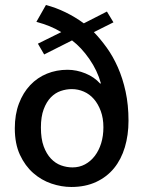

<svg xmlns="http://www.w3.org/2000/svg" viewBox="-20 -735 578 765"><path d="M249 -457Q285 -457 320.5 -442.5Q356 -428 379 -402L382 -403Q368 -454 336 -500Q304 -546 267 -574L156 -518L131 -561L224 -607Q201 -621 177.5 -630.5Q154 -640 125 -648L163 -715Q202 -705 241 -686Q280 -667 314 -642L406 -689L432 -646L354 -607Q380 -580 405 -545.5Q430 -511 449.5 -467Q469 -423 480.5 -370Q492 -317 492 -254Q492 -197 477.5 -148.5Q463 -100 434.5 -65Q406 -30 363 -10Q320 10 264 10Q225 10 185 -3.5Q145 -17 112.5 -45.5Q80 -74 59.5 -118Q39 -162 39 -224Q39 -279 55.5 -322.5Q72 -366 100.5 -396Q129 -426 167 -441.5Q205 -457 249 -457ZM266 -380Q244 -380 222 -372.5Q200 -365 182.5 -347Q165 -329 154 -299.5Q143 -270 143 -227Q143 -182 154 -152Q165 -122 183 -103Q201 -84 223.5 -76Q246 -68 269 -68Q296 -68 318.5 -80Q341 -92 357.5 -113.5Q374 -135 383 -164Q392 -193 392 -228Q392 -264 381.5 -292.5Q371 -321 354 -340.5Q337 -360 314 -370Q291 -380 266 -380Z"/></svg>

Font: Mukta Mahee Medium
Style: Regular
Weight: 500
Designer: Shuchita Grover, Noopur Datye, Girish Dalvi, Yashodeep Gholap
Foundry: Ek Type
Version: Version 2.538;PS 1.000;hotconv 16.6.51;makeotf.lib2.5.65220;